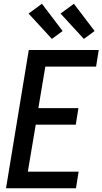

<svg xmlns="http://www.w3.org/2000/svg" viewBox="-20 -1001 545 1021"><path d="M12 0 133 -735H505L491 -647H221L184 -426H397L383 -338H170L128 -88H398L384 0ZM426 -794 302 -929 373 -981 483 -836ZM256 -794 132 -929 203 -981 313 -836Z"/></svg>

Font: Iosevka Curly Semibold
Style: Italic
Weight: 600
Italic angle: -9°
Monospace: yes
Designer: Belleve Invis
Foundry: Belleve Invis
Version: Version 22.1.2; ttfautohint (v1.8.4)